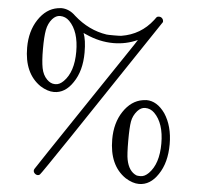

<svg xmlns="http://www.w3.org/2000/svg" viewBox="-55 -806 943 919"><g transform="rotate(5 416.5 -347.0)"><path d="M319 -641Q332 -608 332 -548Q332 -460 293 -403Q256 -347 202 -347Q171 -347 136 -369Q56 -424 56 -548Q56 -627 93 -683Q130 -739 185 -748Q197 -750 202 -750Q241 -750 272 -719Q343 -656 429 -643Q435 -642 464 -642Q493 -642 500 -643Q593 -658 650 -732Q652 -734 654.5 -738Q657 -742 658 -743Q659 -744 660.5 -746Q662 -748 663.5 -748.5Q665 -749 667.5 -749.5Q670 -750 673 -750Q682 -750 688 -743Q694 -736 693 -726Q178 47 170 52Q166 56 160 56Q152 56 145.5 50Q139 44 139 36Q139 32 142 27Q143 24 363 -304Q469 -462 525.5 -546Q582 -630 581 -630Q526 -605 465 -605Q398 -605 332 -635Q329 -636 326 -637.5Q323 -639 321 -640ZM245 -693Q226 -712 200 -712Q180 -712 163 -693Q144 -671 138 -639Q132 -607 132 -548Q132 -489 138.5 -456Q145 -423 165 -403Q183 -385 203 -385H207Q226 -385 245 -404Q292 -451 292 -548Q292 -646 245 -693ZM500 -146Q500 -225 537 -280.5Q574 -336 629 -345Q641 -347 647 -347Q698 -347 737 -292Q776 -233 776 -146Q776 -57 737 0Q700 56 646 56Q615 56 580 34Q500 -21 500 -146ZM689 -290Q670 -309 644 -309Q624 -309 607 -290Q587 -267 582 -238.5Q577 -210 577 -146Q577 -79 582 -55Q593 0 630 16Q636 18 647 18H651Q670 18 689 -1Q736 -48 736 -146Q736 -243 689 -290Z"/></g></svg>

Font: MathJax_Main
Style: Regular
Weight: 400
Version: Version 1.1